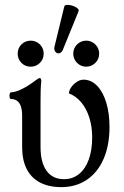

<svg xmlns="http://www.w3.org/2000/svg" viewBox="-20 -748 502 779"><path d="M69.8 -150.9V-278.8Q69.8 -301.3 64.7 -316.2Q59.6 -331.1 49.8 -338.6Q40 -346.2 24.9 -346.2Q20.5 -346.2 19 -353Q17.6 -359.9 19.3 -366.7Q21 -373.5 24.9 -373.5Q41.5 -373.5 67.4 -386Q93.3 -398.4 120.1 -418.9Q128.4 -425.3 133.5 -428.2Q138.7 -431.2 141.6 -431.2Q144.5 -431.2 146 -427.7Q147.5 -424.3 147.5 -417.5Q145.5 -400.9 145 -380.9Q144.5 -360.8 144.5 -342.3V-150.9Q144.5 -88.4 169.2 -54.7Q193.8 -21 239.7 -21Q274.4 -21 300.3 -41.7Q326.2 -62.5 340.1 -100.6Q354 -138.7 354 -190.4Q354 -233.9 342.5 -270.5Q331.1 -307.1 309.8 -332.5Q288.6 -357.9 259.8 -369.1Q259.8 -380.9 269 -394Q278.3 -407.2 292 -416Q305.7 -424.8 318.8 -424.8Q349.6 -424.8 373.5 -400.4Q397.5 -376 410.9 -332.3Q424.3 -288.6 424.3 -232.9Q424.3 -158.7 400.4 -103.5Q376.5 -48.3 332.3 -18.6Q288.1 11.2 228.5 11.2Q177.7 11.2 142.1 -7.6Q106.4 -26.4 88.1 -62.7Q69.8 -99.1 69.8 -150.9ZM51.8 -530.3Q51.8 -552.7 67.1 -567.9Q82.5 -583 104.5 -583Q119.1 -583 131.1 -575.9Q143.1 -568.8 150.1 -556.9Q157.2 -544.9 157.2 -530.3Q157.2 -507.8 141.8 -492.7Q126.5 -477.5 104.5 -477.5Q82 -477.5 66.9 -492.9Q51.8 -508.3 51.8 -530.3ZM277.3 -530.3Q277.3 -544.9 284.4 -556.9Q291.5 -568.8 303.5 -575.9Q315.4 -583 330.1 -583Q344.2 -583 356.2 -575.9Q368.2 -568.8 375.2 -556.6Q382.3 -544.4 382.3 -530.3Q382.3 -508.3 366.9 -492.9Q351.6 -477.5 330.1 -477.5Q315.4 -477.5 303.5 -484.6Q291.5 -491.7 284.4 -503.7Q277.3 -515.6 277.3 -530.3ZM201.2 -559.1 240.7 -721.2Q242.7 -729.5 258.5 -728Q274.4 -726.6 288.3 -718.5Q302.2 -710.4 298.8 -702.6L235.8 -547.9Q230.5 -534.2 220.7 -532Q210.9 -529.8 204.6 -538.1Q198.2 -546.4 201.2 -559.1Z"/></svg>

Font: Junicode Two Beta VF
Style: Regular
Weight: 400
Designer: Peter S. Baker
Foundry: Briery Creek Software
Version: Version 1.031 beta; ttfautohint (v1.8.1.43-b0c9)